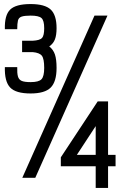

<svg xmlns="http://www.w3.org/2000/svg" viewBox="-20 -877 640 947"><path d="M131 -416Q58 -416 30 -445.5Q2 -475 4 -546H65Q64 -516 68.5 -500Q73 -484 87 -478Q101 -472 131 -472Q171 -472 184.5 -486Q198 -500 198 -542Q198 -587 186.5 -602Q175 -617 141 -620H89V-676H141Q177 -678 187.5 -690Q198 -702 198 -738Q198 -776 184.5 -788Q171 -800 131 -800Q101 -800 86.5 -795Q72 -790 68.5 -775.5Q65 -761 65 -733H4Q2 -802 30 -829.5Q58 -857 131 -857Q201 -857 230 -830Q259 -803 259 -738Q259 -704 251 -683Q243 -662 223 -648Q243 -632 251 -608Q259 -584 259 -542Q259 -474 230 -445Q201 -416 131 -416ZM90 0 446 -800H510L154 0ZM452 50V-57H280V-101L462 -377H513V-113H550V-57H513V50ZM359 -113H452V-255Z"/></svg>

Font: Victor Mono Light
Style: Regular
Weight: 300
Monospace: yes
Designer: Rune Bjørnerås
Version: Version 1.561;gftools[0.9.30]